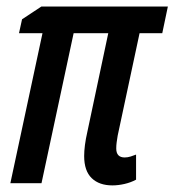

<svg xmlns="http://www.w3.org/2000/svg" viewBox="-20 -560 533 587"><path d="M323.7 6.8Q283.2 6.8 260.3 -15.4Q237.3 -37.6 237.3 -83Q237.3 -97.7 239.7 -116.7Q242.2 -135.7 246.6 -154.8L311 -458.5H205.1L106.9 0H11.7L109.9 -458.5H38.1L47.4 -501L106.4 -540H493.2L476.1 -458.5H406.7L339.8 -145.5Q337.9 -134.8 336.7 -125.2Q335.4 -115.7 335.4 -106Q335.4 -78.6 361.3 -78.6Q370.1 -78.6 379.4 -81.5Q388.7 -84.5 396 -87.4V-10.7Q379.9 -2 360.6 2.4Q341.3 6.8 323.7 6.8Z"/></svg>

Font: Open Sans Condensed SemiBold
Style: Italic
Weight: 600
Width: 3
Italic angle: -12°
Designer: Monotype Design Team
Foundry: Monotype Imaging Inc.
Version: Version 3.000; ttfautohint (v1.8.4)